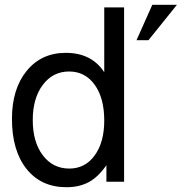

<svg xmlns="http://www.w3.org/2000/svg" viewBox="-20 -760 785 803"><path d="M499 -729V0H425V-69Q391 -20 351.5 1.5Q312 23 258 23Q152 23 91 -53.5Q30 -130 30 -263Q30 -388 91.5 -463.5Q153 -539 255 -539Q363 -539 416 -458V-729ZM269 -461Q201 -461 159 -405Q117 -349 117 -258Q117 -166 159 -110.5Q201 -55 270 -55Q336 -55 376 -110Q416 -165 416 -256Q416 -350 376 -405.5Q336 -461 269 -461ZM617 -740H720L601 -592H551Z"/></svg>

Font: ColatingCofangSans
Style: Regular
Weight: 400
Foundry: GNU
Version: Version 412.227;June 27, 2022;FontCreator 11.0.0.2412 32-bit